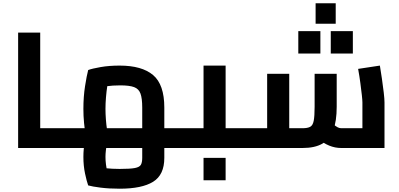

<svg xmlns="http://www.w3.org/2000/svg" viewBox="-20 -898 2423 1165"><path d="M224 0V-120H373V0ZM90 0V-700H224V0ZM373 0V-120Q385 -120 389 -104Q393 -88 393 -60Q393 -32 389 -16Q385 0 373 0Z M373 0V-120H977L843 0V-245Q843 -301 832.5 -330Q822 -359 793.5 -369.5Q765 -380 710 -380Q663 -380 624.5 -374.5Q586 -369 562 -361L644 -442Q637 -415 631.5 -379.5Q626 -344 623 -307Q620 -270 620 -238Q620 -208 622.5 -174Q625 -140 629.5 -111.5Q634 -83 638 -67L510 -32Q505 -49 499.5 -80Q494 -111 490 -152Q486 -193 486 -237Q486 -311 496 -375Q506 -439 515 -473Q539 -482 590.5 -491Q642 -500 706 -500Q841 -500 909 -442.5Q977 -385 977 -245V0ZM706 247Q642 247 590.5 240.5Q539 234 515 227Q506 202 496 155Q486 108 486 54Q486 5 494.5 -36.5Q503 -78 510 -97L634 -52Q631 -45 628 -26.5Q625 -8 622.5 14Q620 36 620 54Q620 76 623 100Q626 124 630.5 146.5Q635 169 641 186L551 111Q576 118 618.5 122.5Q661 127 706 127Q770 127 798.5 121.5Q827 116 835 101.5Q843 87 843 60V-120H977V60Q977 163 909 205Q841 247 706 247ZM977 0V-120H1096V0ZM1096 0V-120Q1108 -120 1112 -104Q1116 -88 1116 -60Q1116 -32 1112 -16Q1108 0 1096 0ZM373 0Q361 0 357 -16Q353 -32 353 -60Q353 -88 357 -104Q361 -120 373 -120Z M1349 0V-120H1468V0ZM1096 0V-120H1279L1215 -70V-500H1349V0ZM1096 0Q1084 0 1080 -16Q1076 -32 1076 -60Q1076 -88 1080 -104Q1084 -120 1096 -120ZM1468 0V-120Q1480 -120 1484 -104Q1488 -88 1488 -60Q1488 -32 1484 -16Q1480 0 1468 0ZM1215 196V60H1349V196Z M2050 0Q2013 0 1977.5 -14.5Q1942 -29 1910 -57L1999 -147Q2018 -131 2029 -125.5Q2040 -120 2050 -120H2203L2179 -91V-277Q2179 -290 2175.5 -321.5Q2172 -353 2166.5 -394.5Q2161 -436 2153 -480L2285 -500Q2291 -464 2297.5 -419.5Q2304 -375 2308.5 -336Q2313 -297 2313 -277V0ZM1468 0V-120H1628L1601 -91V-450H1735V0ZM1735 0V-120H1816Q1846 -120 1862 -128.5Q1878 -137 1883.5 -165Q1889 -193 1889 -250V-450H2023V-250Q2023 -163 2002 -107.5Q1981 -52 1935.5 -26Q1890 0 1816 0ZM1468 0Q1456 0 1452 -16Q1448 -32 1448 -60Q1448 -88 1452 -104Q1456 -120 1468 -120ZM1895 -754V-878H2017V-754ZM1790 -573V-709H1924V-573ZM1987 -573V-709H2121V-573Z"/></svg>

Font: Titillium Web
Style: Bold
Weight: 700
Designer: Mohamed Gaber, Accademia di Belle Arti di Urbino
Foundry: Kief Type Foundry, Accademia di Belle Arti di Urbino
Version: Version 3.000